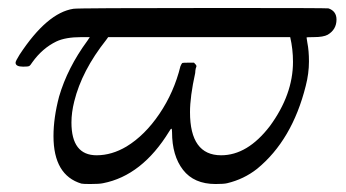

<svg xmlns="http://www.w3.org/2000/svg" viewBox="-20 -451 868 481"><path d="M520 10Q466 10 438.5 -25.5Q411 -61 411 -120Q411 -128 409.5 -128.5Q408 -129 404 -122Q336 -11 238 8Q229 10 206 10Q189 10 184 9Q114 -12 114 -110Q114 -156 128 -209Q149 -281 199 -349L205 -358H184Q144 -358 121 -347Q86 -330 61 -295Q56 -287 53 -285.5Q50 -284 38 -284Q19 -284 19 -294Q19 -298 29 -314Q98 -419 164 -429Q171 -431 532 -431Q799 -431 803 -430Q823 -423 823 -402Q823 -377 801 -364Q790 -358 766 -358Q748 -358 748 -357Q749 -351 750 -344Q754 -324 754 -297Q754 -267 746 -236Q712 -100 624 -28Q591 -2 549 8Q541 10 520 10ZM714 -296Q714 -328 707 -358H251L246 -351Q185 -274 166 -197Q159 -169 159 -144Q159 -62 222 -62Q260 -62 297 -84Q343 -112 379.5 -166Q416 -220 432 -285Q435 -292 436.5 -293Q438 -294 452 -294H466Q472 -288 472 -286V-284Q471 -282 470.5 -280Q470 -278 469.5 -274.5Q469 -271 469 -268Q456 -209 456 -170Q456 -62 534 -62Q600 -62 656 -135Q714 -214 714 -296Z"/></svg>

Font: MathJax_Math
Style: Italic
Weight: 400
Version: Version 1.1